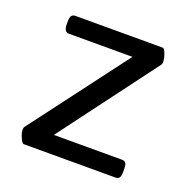

<svg xmlns="http://www.w3.org/2000/svg" viewBox="-82 -472 534 549"><g transform="rotate(20 185.0 -197.5)"><path d="M44.8 0Q40.4 0 34.1 -13.9Q27.7 -27.7 27.7 -38.8Q27.7 -43.6 30.1 -47.2L251.7 -340.9H58.3Q43.2 -340.9 43.2 -363.9V-372.6Q43.2 -384.9 46.8 -390Q50.3 -395.2 58.3 -395.2H323.8Q329 -395.2 334.1 -381.3Q339.3 -367.4 339.3 -356.3Q339.3 -352.4 337.7 -349.2L116.9 -54.3H324.6Q332.5 -54.3 335.9 -49.1Q339.3 -44 339.3 -31.7V-22.6Q339.3 -10.3 335.9 -5.2Q332.5 0 324.6 0Z"/></g></svg>

Font: Jaldi
Style: Regular
Weight: 400
Designer: Pablo Cosgaya and Nicolas Silva
Foundry: Omnibus-Type
Version: Version 1.001;PS 001.001;hotconv 1.0.70;makeotf.lib2.5.58329